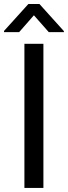

<svg xmlns="http://www.w3.org/2000/svg" viewBox="-31 -927 335 947"><path d="M183.1 0H89.4V-710.9H183.1ZM284.2 -773.4V-768.6H209.5L136.2 -851.6L63.5 -768.6H-11.2V-774.4L108.9 -907.2H163.6Z"/></svg>

Font: RobotoSquareBracket
Style: Square-Bracket
Weight: 400
Version: Version 2.137; 2017